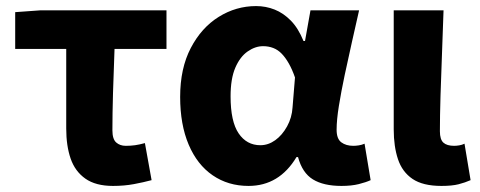

<svg xmlns="http://www.w3.org/2000/svg" viewBox="-20 -598 1580 632"><path d="M352 14Q295 14 261 -10Q227 -34 212.5 -76Q198 -118 198 -175V-437H30V-558L113 -564H528V-437H357Q354 -363 352 -292.5Q350 -222 350 -169Q350 -140 362.5 -129Q375 -118 394 -118Q410 -118 424.5 -120Q439 -122 457 -127L479 -5Q453 2 421 8Q389 14 352 14Z M798 14Q731 14 680 -21Q629 -56 601 -122Q573 -188 573 -279Q573 -373 608 -440Q643 -507 700 -542.5Q757 -578 823 -578Q855 -578 884 -566.5Q913 -555 937.5 -530Q962 -505 979 -463H984L1002 -564H1162Q1151 -515 1138.5 -460Q1126 -405 1114.5 -350.5Q1103 -296 1095.5 -249.5Q1088 -203 1088 -171Q1088 -141 1103.5 -129.5Q1119 -118 1143 -118Q1151 -118 1161 -119.5Q1171 -121 1180 -125L1200 -5Q1185 2 1161 8Q1137 14 1104 14Q1045 14 1010 -7.5Q975 -29 961 -81H956Q899 14 798 14ZM837 -120Q863 -120 886 -136.5Q909 -153 925 -182Q941 -211 943 -245L951 -343Q942 -369 931 -388.5Q920 -408 907.5 -421Q895 -434 879.5 -440Q864 -446 846 -446Q820 -446 795 -428.5Q770 -411 754.5 -375Q739 -339 739 -281Q739 -198 765.5 -159Q792 -120 837 -120Z M1433 14Q1372 14 1338 -9Q1304 -32 1290 -74Q1276 -116 1276 -172V-564H1440Q1438 -498 1435 -424Q1432 -350 1430 -282.5Q1428 -215 1428 -166Q1428 -139 1439.5 -128.5Q1451 -118 1475 -118Q1482 -118 1491.5 -119.5Q1501 -121 1509 -125L1529 -5Q1511 3 1489.5 8.5Q1468 14 1433 14Z"/></svg>

Font: Noto Sans JP ExtraBold
Style: Regular
Weight: 800
Designer: Ryoko NISHIZUKA  (kana, bopomofo & ideographs); Paul D. Hunt (Latin, Greek & Cyrillic); Sandoll Communications , Soo-you
Foundry: Adobe
Version: Version 2.004-H2;hotconv 1.0.118;makeotfexe 2.5.65603